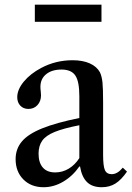

<svg xmlns="http://www.w3.org/2000/svg" viewBox="-20 -793 568 824"><path d="M167 10.5Q113.5 10.5 80.2 -23Q47 -56.5 47 -110Q47 -154 74 -186Q101 -218 161.2 -242.2Q221.5 -266.5 320.5 -286.5V-380Q320.5 -443.5 303.2 -469Q286 -494.5 244 -494.5Q202.5 -494.5 178 -474.5Q153.5 -454.5 153.5 -420.5Q153.5 -411 154.8 -401.8Q156 -392.5 156 -384Q156 -358.5 140.8 -342Q125.5 -325.5 102 -325.5Q80.5 -325.5 67.2 -339.5Q54 -353.5 54 -376Q54 -408.5 82.2 -442.8Q110.5 -477 157 -501.5Q219 -534.5 291.5 -534.5Q335 -534.5 365.2 -521Q395.5 -507.5 409 -482.5Q417 -465.5 419.8 -439.5Q422.5 -413.5 422.5 -352.5V-129Q422.5 -80.5 430.2 -63Q438 -45.5 459.5 -45.5Q484 -45.5 507 -73.5L525 -56.5Q500.5 -21 475.2 -5.2Q450 10.5 416.5 10.5Q376 10.5 353.5 -11.5Q331 -33.5 323.5 -78.5H320.5Q292 -37.5 251.5 -13.5Q211 10.5 167 10.5ZM217 -53Q248 -53 275 -69.2Q302 -85.5 320.5 -114.5V-255.5Q253.5 -242.5 215.2 -227Q177 -211.5 161.2 -189.2Q145.5 -167 145.5 -133.5Q145.5 -95 163.8 -74Q182 -53 217 -53ZM129.5 -699.5V-773H415.5V-699.5Z"/></svg>

Font: Libre Caslon Text
Style: Regular
Weight: 400
Designer: Pablo Impallari, Rodrigo Fuenzalida, Katja Schimmel
Foundry: Pablo Impallari, Rodrigo Fuenzalida
Version: Version 2.000